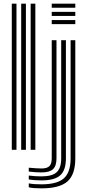

<svg xmlns="http://www.w3.org/2000/svg" viewBox="-20 -820 478 1051"><path d="M147.8 0V-800H173.5V0ZM44.5 0V-800H70.2V0ZM96 0V-800H121.8V0ZM263.2 -777.5V-800H392.2V-777.5ZM263.2 -687.8V-710.2H392.2V-687.8ZM263.2 -732.8V-755H392.2V-732.8ZM207.2 211Q183 211 165.6 209.6Q148.2 208.2 137.5 205.2V183.8Q151.5 186.5 168.5 187.8Q185.5 189 207.2 189Q292.8 189 329.6 156.1Q366.5 123.2 366.5 47V-600H392.2V47Q392.2 135 349.4 173Q306.5 211 207.2 211ZM207.2 167.5Q189 167.5 171.5 166.2Q154 165 137.5 162.2V141Q155.8 143.2 172.8 144.4Q189.8 145.5 207.2 145.5Q265.2 145.5 290.1 122.8Q315 100 315 47V-600H340.8V47Q340.8 111.5 309.9 139.5Q279 167.5 207.2 167.5ZM207.2 123.8Q191.8 123.8 175 122.8Q158.2 121.8 137.5 119.2V98Q160.2 100 177.1 101.1Q194 102.2 207.2 102.2Q237.5 102.2 250.4 89.4Q263.2 76.5 263.2 47V-600H289.2V47Q289.2 88.2 270.2 106Q251.2 123.8 207.2 123.8Z"/></svg>

Font: Big Shoulders Inline Display Thin ExtraBold
Style: Regular
Weight: 800
Version: Version 2.002